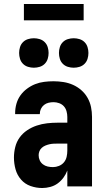

<svg xmlns="http://www.w3.org/2000/svg" viewBox="-20 -936 540 964"><path d="M192 8Q162 8 133.5 -2Q105 -12 85.5 -34.5Q66 -57 58 -86Q50 -115 50 -145Q50 -171 56.5 -197.5Q63 -224 78.5 -245.5Q94 -267 116.5 -282Q139 -297 164.5 -305.5Q190 -314 216.5 -317Q243 -320 269 -320H318V-349Q318 -363 314 -377.5Q310 -392 300.5 -402.5Q291 -413 277 -418Q263 -423 249 -423Q236 -423 223.5 -420Q211 -417 201 -409Q191 -401 185.5 -389.5Q180 -378 180 -365V-363H56V-368Q56 -392 62.5 -415Q69 -438 82.5 -457Q96 -476 115.5 -490.5Q135 -505 156.5 -513.5Q178 -522 201.5 -525Q225 -528 249 -528Q274 -528 299 -524Q324 -520 346.5 -510Q369 -500 388 -483.5Q407 -467 419.5 -445Q432 -423 437 -398.5Q442 -374 442 -349V0H318V-80Q311 -61 298.5 -44Q286 -27 269.5 -15Q253 -3 232.5 2.5Q212 8 192 8ZM246 -97Q261 -97 276 -103Q291 -109 301 -121Q311 -133 314.5 -148.5Q318 -164 318 -180V-215H269Q259 -215 248.5 -214.5Q238 -214 227.5 -211.5Q217 -209 207.5 -205Q198 -201 190 -194Q182 -187 178 -177Q174 -167 174 -157Q174 -143 179.5 -131Q185 -119 195.5 -111Q206 -103 219 -100Q232 -97 246 -97ZM350 -596Q335 -596 320.5 -600.5Q306 -605 295.5 -615.5Q285 -626 280.5 -640.5Q276 -655 276 -670Q276 -685 280.5 -699.5Q285 -714 295.5 -724.5Q306 -735 320.5 -739.5Q335 -744 350 -744Q365 -744 379.5 -739.5Q394 -735 404.5 -724.5Q415 -714 419.5 -699.5Q424 -685 424 -670Q424 -655 419.5 -640.5Q415 -626 404.5 -615.5Q394 -605 379.5 -600.5Q365 -596 350 -596ZM150 -596Q135 -596 120.5 -600.5Q106 -605 95.5 -615.5Q85 -626 80.5 -640.5Q76 -655 76 -670Q76 -685 80.5 -699.5Q85 -714 95.5 -724.5Q106 -735 120.5 -739.5Q135 -744 150 -744Q165 -744 179.5 -739.5Q194 -735 204.5 -724.5Q215 -714 219.5 -699.5Q224 -685 224 -670Q224 -655 219.5 -640.5Q215 -626 204.5 -615.5Q194 -605 179.5 -600.5Q165 -596 150 -596ZM100 -834V-916H400V-834Z"/></svg>

Font: Iosevka Extrabold
Style: Regular
Weight: 800
Monospace: yes
Designer: Belleve Invis
Foundry: Belleve Invis
Version: Version 32.5.0; ttfautohint (v1.8.4)